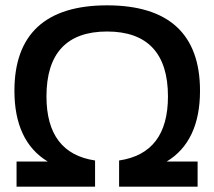

<svg xmlns="http://www.w3.org/2000/svg" viewBox="-20 -699 803 719"><path d="M381 -581C532 -581 609 -499 609 -338C609 -196 548 -116 426 -98V0H720V-94H604C687 -144 729 -233 729 -359C729 -571 612 -679 381 -679C151 -679 34 -571 34 -359C34 -233 76 -144 159 -94H42V0H336V-98C215 -116 154 -196 154 -338C154 -499 230 -581 381 -581Z"/></svg>

Font: LT Wave Medium
Style: Regular
Weight: 500
Designer: Daniel Lyons
Version: Version 2.5 (Glyphs App)